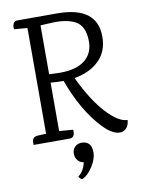

<svg xmlns="http://www.w3.org/2000/svg" viewBox="-97 -745 772 1039"><g transform="rotate(-10 288.5 -226.0)"><path d="M42 0V-16Q42 -38 62 -44Q67 -46 73 -46L119 -48V-629L46 -635Q43 -679 72 -679H291Q510 -679 510 -513Q510 -431 458.5 -381.5Q407 -332 323 -318Q384 -189 450.5 -117Q517 -45 566 -45Q565 -18 550.5 -1.5Q536 15 514 15Q473 15 422 -38Q325 -140 262 -313H259Q226 -313 191 -316V-50L267 -44Q271 0 240 0ZM191 -631V-362Q233 -360 250 -360Q340 -360 387 -397Q434 -434 434 -500Q434 -588 378 -615Q330 -638 253 -634L193 -631ZM271 227Q266 229 258.5 221.5Q251 214 251 210Q282 188 293 139Q273 137 260.5 121.5Q248 106 248 84Q248 62 262.5 47.5Q277 33 300.5 33Q324 33 339 47.5Q354 62 354 96.5Q354 131 327.5 172.5Q301 214 271 227Z"/></g></svg>

Font: Karma
Style: Regular
Weight: 400
Designer: Joana Correia
Foundry: Indian Type Foundry
Version: Version 1.202;PS 1.0;hotconv 1.0.78;makeotf.lib2.5.61930; tt